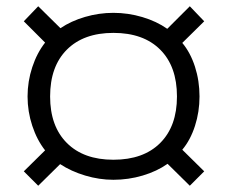

<svg xmlns="http://www.w3.org/2000/svg" viewBox="-20 -637 728 613"><path d="M56 -90 124 -157Q98 -190 83 -235.5Q68 -281 68 -329Q68 -377 83 -422.5Q98 -468 124 -501L56 -569L102 -617L173 -547Q207 -570 251.5 -583Q296 -596 342 -596Q389 -596 434.5 -582.5Q480 -569 514 -545L586 -617L632 -569L562 -500Q588 -469 602.5 -424Q617 -379 617 -329Q617 -280 602.5 -235Q588 -190 562 -159L632 -90L586 -44L515 -114Q481 -90 435.5 -76.5Q390 -63 342 -63Q297 -63 252 -76.5Q207 -90 172 -113L102 -44ZM545 -329Q545 -425 491.5 -478.5Q438 -532 342 -532Q247 -532 193.5 -478.5Q140 -425 140 -329Q140 -234 193.5 -180.5Q247 -127 342 -127Q438 -127 491.5 -180.5Q545 -234 545 -329Z"/></svg>

Font: Stavian Regular
Style: Regular
Weight: 400
Version: Version 1.000; ttfautohint (v1.6)